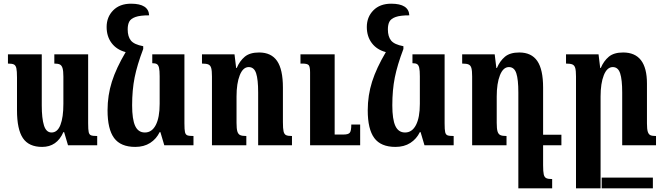

<svg xmlns="http://www.w3.org/2000/svg" viewBox="-20 -786 3593 1039"><path d="M72 -189V-366Q72 -402 68.5 -417Q65 -432 55.5 -437Q46 -442 23 -442V-492H206V-216Q206 -145 218 -107Q230 -69 259 -69Q291 -69 307 -110Q323 -151 323 -224V-371Q323 -402 318.5 -417Q314 -432 304 -437Q294 -442 274 -442V-492H457V-119Q457 -84 460 -71Q463 -58 472 -54Q481 -50 506 -50V0H348L327 -71H323Q288 9 208 9Q136 9 104 -38.5Q72 -86 72 -189Z M1027 -50V0H869L848 -71H844Q826 -34 792.5 -12.5Q759 9 712 9Q633 9 597.5 -39Q562 -87 562 -189Q562 -270 585.5 -344Q609 -418 660 -504Q611 -517 584 -553Q557 -589 557 -640Q557 -694 592.5 -730Q628 -766 689 -766Q784 -766 787 -703Q738 -703 713 -694Q688 -685 679.5 -669Q671 -653 671 -627Q671 -588 688.5 -566.5Q706 -545 755 -536V-521Q722 -434 708.5 -366.5Q695 -299 695 -216Q695 -140 711.5 -104.5Q728 -69 764 -69Q802 -69 823 -109.5Q844 -150 844 -224V-373Q844 -405 840.5 -419.5Q837 -434 829 -439Q821 -444 804 -444V-492H978V-119Q978 -84 981 -71Q984 -58 993 -54Q1002 -50 1027 -50Z M1560 0H1377V-286Q1377 -356 1366 -389.5Q1355 -423 1326 -423Q1295 -423 1277.5 -379Q1260 -335 1260 -264V-121Q1260 -89 1264.5 -74.5Q1269 -60 1279.5 -55Q1290 -50 1313 -50V0H1127V-372Q1127 -403 1123 -417.5Q1119 -432 1108 -437Q1097 -442 1073 -442V-492H1249L1258 -418H1261Q1277 -456 1304.5 -479Q1332 -502 1382 -502Q1448 -502 1479.5 -456Q1511 -410 1511 -312V-125Q1511 -90 1514.5 -75Q1518 -60 1527.5 -55Q1537 -50 1560 -50ZM1929 0H1658V-394Q1658 -425 1650.5 -433.5Q1643 -442 1616 -442H1606V-492H1791V-58H1839Q1865 -58 1873 -68Q1881 -78 1881 -112H1929Z M2435 -50V0H2277L2256 -71H2252Q2234 -34 2200.5 -12.5Q2167 9 2120 9Q2041 9 2005.5 -39Q1970 -87 1970 -189Q1970 -270 1993.5 -344Q2017 -418 2068 -504Q2019 -517 1992 -553Q1965 -589 1965 -640Q1965 -694 2000.5 -730Q2036 -766 2097 -766Q2192 -766 2195 -703Q2146 -703 2121 -694Q2096 -685 2087.5 -669Q2079 -653 2079 -627Q2079 -588 2096.5 -566.5Q2114 -545 2163 -536V-521Q2130 -434 2116.5 -366.5Q2103 -299 2103 -216Q2103 -140 2119.5 -104.5Q2136 -69 2172 -69Q2210 -69 2231 -109.5Q2252 -150 2252 -224V-373Q2252 -405 2248.5 -419.5Q2245 -434 2237 -439Q2229 -444 2212 -444V-492H2386V-119Q2386 -84 2389 -71Q2392 -58 2401 -54Q2410 -50 2435 -50Z M2919 0V108Q2919 143 2922.5 158Q2926 173 2936 178Q2946 183 2968 183V233H2785V-286Q2785 -356 2774 -389.5Q2763 -423 2734 -423Q2703 -423 2685.5 -379Q2668 -335 2668 -264V-121Q2668 -89 2672.5 -74.5Q2677 -60 2687.5 -55Q2698 -50 2721 -50V0H2535V-372Q2535 -403 2531 -417.5Q2527 -432 2516 -437Q2505 -442 2481 -442V-492H2657L2666 -418H2669Q2685 -456 2712.5 -479Q2740 -502 2790 -502Q2856 -502 2887.5 -456Q2919 -410 2919 -312V-57H3018V0Z M3530 -50V0H3347V-286Q3347 -355 3336 -389Q3325 -423 3296 -423Q3265 -423 3247.5 -379Q3230 -335 3230 -264V233H3097V-372Q3097 -403 3093 -417.5Q3089 -432 3078 -437Q3067 -442 3043 -442V-492H3219L3228 -418H3231Q3247 -456 3274.5 -479Q3302 -502 3352 -502Q3481 -502 3481 -334V-118Q3481 -87 3485.5 -73Q3490 -59 3499.5 -54.5Q3509 -50 3530 -50ZM3236 175H3513V233H3236Z"/></svg>

Font: Noto Serif Armenian SmBold Cond
Style: Regular
Weight: 600
Width: 3
Designer: Monotype Design team
Foundry: Monotype Imaging Inc.
Version: Version 1.000